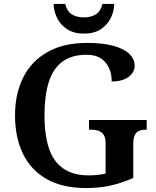

<svg xmlns="http://www.w3.org/2000/svg" viewBox="-20 -941 791 971"><path d="M416 10Q295 10 215 -36Q135 -82 95.5 -164.5Q56 -247 56 -358Q56 -466 97 -548.5Q138 -631 219.5 -677.5Q301 -724 421 -724Q501 -724 554.5 -709Q608 -694 634.5 -668Q661 -642 661 -609Q661 -575 630 -552Q599 -529 545 -529Q545 -567 531.5 -597Q518 -627 490.5 -645.5Q463 -664 418 -664Q341 -664 294 -628Q247 -592 226 -524Q205 -456 205 -358Q205 -260 227 -192.5Q249 -125 299 -89.5Q349 -54 431 -54Q453 -54 474.5 -56.5Q496 -59 514 -63V-215Q514 -243 505 -258Q496 -273 479.5 -279Q463 -285 440 -285H430V-334H722V-285H716Q696 -285 682 -278.5Q668 -272 661 -256.5Q654 -241 654 -211V-41Q598 -16 540.5 -3Q483 10 416 10ZM404 -771Q354 -771 320 -793Q286 -815 269 -849.5Q252 -884 251 -921H310Q318 -885 342.5 -869Q367 -853 404 -853Q441 -853 465.5 -869Q490 -885 498 -921H558Q557 -884 540 -849.5Q523 -815 489.5 -793Q456 -771 404 -771Z"/></svg>

Font: Noto Rashi Hebrew SemiBold
Style: Regular
Weight: 600
Version: Version 1.006